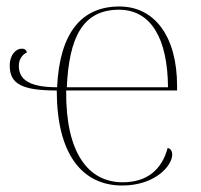

<svg xmlns="http://www.w3.org/2000/svg" viewBox="-20 -562 619 592"><path d="M357 10C458 10 511 -51 511 -85C511 -94 508 -103 497 -106C479 -39 434 0 358 0C254 0 182 -88 184 -283H526V-297C526 -448 458 -542 348 -542C232 -542 164 -462 156 -293C75 -293 38 -314 38 -359C38 -380 50 -395 63 -400C61 -408 56 -412 47 -412C30 -412 10 -394 10 -360C10 -304 46 -283 155 -283C155 -87 233 10 357 10ZM498 -293H186C193 -447 235 -532 347 -532C445 -532 497 -444 498 -293Z"/></svg>

Font: Noto Serif Display Thin
Style: Regular
Weight: 100
Designer: Monotype Design Team
Foundry: Monotype Imaging Inc.
Version: Version 2.009